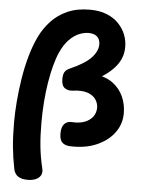

<svg xmlns="http://www.w3.org/2000/svg" viewBox="-67 -882 886 1182"><g transform="rotate(5 376.0 -291.5)"><path d="M232.4 167Q239.6 194.9 228.8 212.7Q218 230.4 196.8 238.7Q175.6 247 149.7 247Q113.4 247 91.4 233.7Q69.4 220.4 62.1 190Q47.9 120 41.4 52.3Q35 -15.3 35 -99Q35 -158 40.6 -227.9Q46.2 -297.8 57.8 -370.8Q69.4 -443.8 88.8 -512.3Q108.2 -580.8 135 -636Q160.8 -689 201.4 -732.9Q242 -776.9 301.1 -803.4Q360.1 -830 440 -830Q500.3 -830 544.9 -811.9Q589.6 -793.8 618.8 -763Q648.1 -732.2 662.3 -695.6Q676.4 -659 676.4 -621Q676.4 -582 663.4 -550.3Q650.4 -518.7 626.9 -492.4Q603.4 -466.1 572.4 -443.6Q541.4 -421 506.4 -400L510.2 -434.7Q574.2 -427.7 617 -395.8Q659.8 -364 681.6 -316.1Q703.3 -268.2 703.3 -211.8Q703.3 -145.8 664.1 -92.4Q624.9 -39 554.3 -8.6Q483.8 21.9 389 17.9Q358.7 16.1 342.1 -0.2Q325.6 -16.6 325.6 -55.2Q325.6 -96 343.4 -114.5Q361.2 -133 389 -131Q435.4 -127.8 468.4 -140.4Q501.3 -153 519 -177.2Q536.7 -201.3 536.7 -232.1Q536.7 -259 521.1 -282.9Q505.4 -306.8 470.7 -319.4Q436 -332 377.4 -324.2Q348.8 -320.4 328.4 -334.9Q308 -349.4 308 -390.1Q308 -418.7 317.1 -433.7Q326.2 -448.8 348.2 -458.1Q438.1 -497.4 477.1 -538.5Q516 -579.6 516 -621.9Q516 -641.9 508.2 -656.2Q500.3 -670.6 484.4 -678.5Q468.4 -686.4 443 -686.4Q417.2 -686.4 386.6 -674.2Q356 -661.9 326.4 -632.3Q296.8 -602.7 272.7 -549.7Q257 -514.3 244.2 -466.2Q231.3 -418.1 221.9 -360.4Q212.4 -302.7 207.7 -239.8Q203 -177 203 -112Q203 -28 209.9 37.4Q216.9 102.8 232.4 167Z"/></g></svg>

Font: Playpen Sans Hebrew
Style: Regular
Weight: 400
Designer: Tom Grace, Laura Meseguer, Veronika Burian, José Scaglione
Foundry: TypeTogether
Version: Version 2.000